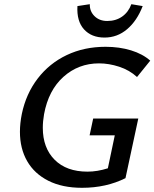

<svg xmlns="http://www.w3.org/2000/svg" viewBox="-20 -888 736 915"><path d="M424 -323H639L578 -39Q486 7 371 7Q277 7 210.5 -26.5Q144 -60 109.5 -120Q75 -180 75 -260Q75 -300 84 -345Q104 -441 159.5 -513.5Q215 -586 298 -625.5Q381 -665 483 -665Q549 -665 604.5 -648Q660 -631 696 -599L633 -521Q597 -554 548 -570Q499 -586 452 -586Q354 -586 282.5 -522Q211 -458 190 -344Q184 -310 184 -279Q184 -183 240.5 -126.5Q297 -70 397 -70Q444 -70 494 -86L527 -243H407ZM660 -859 606 -868Q592 -830 562 -809Q532 -788 491 -788Q454 -788 430.5 -811Q407 -834 408 -868L349 -859Q345 -787 380.5 -748Q416 -709 478 -709Q539 -709 586 -749Q633 -789 660 -859Z"/></svg>

Font: Ysabeau Semibold
Style: Italic
Weight: 600
Italic angle: -12°
Designer: Christian Thalmann (Catharsis Fonts)
Version: Version 0.003